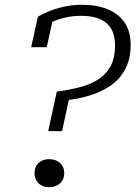

<svg xmlns="http://www.w3.org/2000/svg" viewBox="-20 -771 585 801"><path d="M217 -389Q271 -396 315.5 -408Q360 -420 392.5 -441.5Q425 -463 442.5 -497Q460 -531 460 -582Q460 -624 443.5 -651.5Q427 -679 395.5 -692Q364 -705 320 -705Q280 -705 246.5 -696.5Q213 -688 188.5 -675Q164 -662 151 -650Q152 -656 154.5 -662.5Q157 -669 163 -675.5Q169 -682 178 -687Q187 -692 201 -692L175 -574H110L138 -701Q152 -710 178.5 -721.5Q205 -733 242 -742Q279 -751 322 -751Q384 -751 430 -732Q476 -713 500.5 -676Q525 -639 525 -584Q525 -526 503.5 -484.5Q482 -443 445 -416.5Q408 -390 361.5 -375Q315 -360 267 -354L239 -224H181ZM248 -48Q248 -22 230.5 -6Q213 10 185 10Q158 10 141 -6Q124 -22 124 -48Q124 -75 141 -91Q158 -107 185 -107Q213 -107 230.5 -91Q248 -75 248 -48Z"/></svg>

Font: Roboto Serif 20pt ExtraLight
Style: Italic
Weight: 250
Italic angle: -10°
Version: Version 1.007